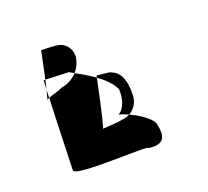

<svg xmlns="http://www.w3.org/2000/svg" viewBox="-76 -500 608 561"><g transform="rotate(-20 227.5 -219.5)"><path d="M67 -264C72 -263 101 -408 101 -408C98 -408 144 -407 141 -406C172 -406 190 -384 190 -356C183 -312 152 -290 118 -284C114 -280 58 -266 67 -264ZM68 -46C71 -24 304 -41 298 -32C338 -26 356 -41 346 -85C346 -110 284 -145 249 -154C258 -158 278 -176 276 -223C256 -266 198 -296 155 -320L78 -323C77 -330 68 -53 68 -46ZM192 -130C196 -129 228 -283 228 -283C220 -283 277 -280 272 -276C294 -270 310 -243 308 -194C308 -162 282 -136 251 -136C250 -133 189 -131 192 -130Z"/></g></svg>

Font: pokerface
Style: Regular
Weight: 400
Version: Version 1